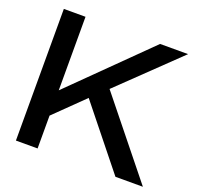

<svg xmlns="http://www.w3.org/2000/svg" viewBox="-127 -864 1023 999"><g transform="rotate(20 384.5 -364.5)"><path d="M612 0 341 -338 170 -171V-311L594 -729H749L427 -419L764 0ZM61 0V-729H181V0Z"/></g></svg>

Font: Mona Sans Expanded Medium
Style: Regular
Weight: 500
Width: 7
Designer: Deni Anggara
Foundry: GitHub
Version: Version 2.000